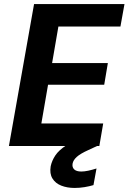

<svg xmlns="http://www.w3.org/2000/svg" viewBox="-20 -720 634 947"><path d="M24 0 148 -700H594L574 -589H268L237 -409H512L494 -302H217L184 -111H489L470 0ZM348 207Q311 207 282 195.5Q253 184 238.5 160Q224 136 230 100Q236 72 253 46.5Q270 21 306.5 -3Q343 -27 403 -51L451 -70L470 -5L416 20Q376 38 358.5 54Q341 70 338 87Q335 105 346 115.5Q357 126 381 126Q396 126 415 122Q434 118 456 111L441 193Q421 199 397 203Q373 207 348 207Z"/></svg>

Font: DM Sans ExtraBold
Style: Italic
Weight: 800
Italic angle: -10°
Designer: Colophon Foundry, Jonny Pinhorn
Foundry: Colophon Foundry
Version: Version 4.004;gftools[0.9.30]